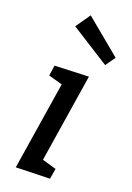

<svg xmlns="http://www.w3.org/2000/svg" viewBox="-156 -875 643 937"><g transform="rotate(20 165.0 -407.0)"><path d="M239 -534 167 -76 240 -55 231 -1 55 4 127 -453 55 -473 63 -527ZM92 -742 145 -818 330 -665 294 -614Z"/></g></svg>

Font: Bitter Pro Medium
Style: Italic
Weight: 500
Italic angle: -9°
Designer: Sol Matas, and Bitter project Authors
Foundry: Sol Matas
Version: Version 1.010